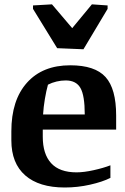

<svg xmlns="http://www.w3.org/2000/svg" viewBox="-20 -835 566 866"><path d="M172.9 -250.5V-218.3Q172.9 -140.1 210.7 -98.9Q248.5 -57.6 325.2 -57.6Q358.4 -57.6 402.3 -67.4Q446.3 -77.1 478 -89.4V-32.7Q442.4 -14.6 386.2 -2Q330.1 10.7 272 10.7Q156.2 10.7 93.8 -43.9Q31.2 -98.6 31.2 -202.1V-242.7Q31.2 -383.3 101.6 -461.9Q171.9 -540.5 296.9 -540.5Q408.2 -540.5 456.1 -487.5Q503.9 -434.6 503.9 -314V-250.5ZM196.3 -453.1Q188.5 -424.8 182.4 -388.7Q176.3 -352.5 174.3 -318.8H362.3Q362.3 -404.3 342.8 -438.2Q323.2 -472.2 276.4 -472.2Q255.9 -472.2 235.1 -467.3Q214.4 -462.4 196.3 -453.1ZM128.9 -810.5 214.4 -815.4 305.7 -708 394.5 -815.4 465.3 -810.5V-794.9L356.4 -612.8L237.8 -617.7L128.9 -794.9Z"/></svg>

Font: Noticia Text
Style: Bold
Weight: 700
Designer: JM Sole
Foundry: JM Sole
Version: Version 1.003